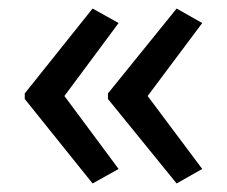

<svg xmlns="http://www.w3.org/2000/svg" viewBox="-20 -489 531 450"><path d="M38 -270 197 -469 258 -435 131 -264 258 -93 197 -59 38 -257ZM233 -270 394 -469 454 -435 326 -264 454 -93 394 -59 233 -257Z"/></svg>

Font: Noto Sans Tamil SemiCondensed
Style: Regular
Weight: 400
Width: 4
Designer: Jelle Bosma - Monotype Design Team
Foundry: Monotype Imaging Inc.
Version: Version 2.004; ttfautohint (v1.8.4.7-5d5b)